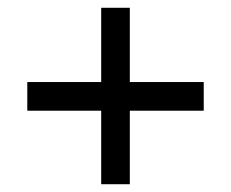

<svg xmlns="http://www.w3.org/2000/svg" viewBox="-20 -599 591 491"><path d="M238.8 -315.9H49.8V-389.2H238.8V-579.1H312V-389.2H501V-315.9H312V-127.9H238.8Z"/></svg>

Font: Noto Sans Cham
Style: Regular
Weight: 400
Designer: Danh Hong
Foundry: Danh Hong
Version: Version 1.02